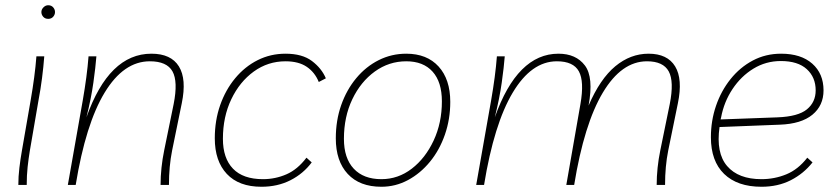

<svg xmlns="http://www.w3.org/2000/svg" viewBox="-20 -706 3204 733"><path d="M50 0Q50 -32 54 -65.5Q58 -99 64 -133L97 -323Q105 -369 110.5 -410.5Q116 -452 119 -491H149Q146 -451 140.5 -408Q135 -365 127 -323L94 -131Q89 -101 85.5 -69Q82 -37 82 0ZM164 -634Q152 -634 145 -642Q138 -650 138 -660Q138 -670 146 -678Q154 -686 164 -686Q176 -686 183 -678Q190 -670 190 -660Q190 -650 183 -642Q176 -634 164 -634Z M239 0 296 -323Q304 -369 309.5 -410.5Q315 -452 318 -491H348Q345 -451 336.5 -390.5Q328 -330 310 -258Q396 -501 558 -501Q633 -501 663 -452.5Q693 -404 674 -312L637 -131Q625 -71 625 0H593Q593 -32 596.5 -65.5Q600 -99 607 -133L643 -309Q660 -395 638.5 -433.5Q617 -472 552 -472Q452 -472 379.5 -352.5Q307 -233 269 0Z M978 7Q892 7 846 -42Q800 -91 800 -178Q800 -246 820.5 -304.5Q841 -363 878 -407.5Q915 -452 964 -476.5Q1013 -501 1070 -501Q1134 -501 1171 -473Q1208 -445 1224 -407L1197 -393Q1182 -430 1151 -451Q1120 -472 1070 -472Q1003 -472 949 -433Q895 -394 863 -327Q831 -260 831 -176Q831 -102 869.5 -62Q908 -22 984 -22Q1031 -22 1073.5 -40.5Q1116 -59 1150 -104L1170 -86Q1138 -43 1089 -18Q1040 7 978 7Z M1531 -501Q1610 -501 1654.5 -452Q1699 -403 1699 -317Q1699 -251 1678.5 -192Q1658 -133 1621.5 -88.5Q1585 -44 1537.5 -18.5Q1490 7 1436 7Q1353 7 1307.5 -42Q1262 -91 1262 -178Q1262 -246 1282.5 -304.5Q1303 -363 1340 -407.5Q1377 -452 1426 -476.5Q1475 -501 1531 -501ZM1436 -22Q1500 -22 1552 -62Q1604 -102 1635.5 -169.5Q1667 -237 1667 -319Q1667 -393 1631.5 -432.5Q1596 -472 1531 -472Q1465 -472 1411 -433Q1357 -394 1325 -327Q1293 -260 1293 -176Q1293 -102 1330.5 -62Q1368 -22 1436 -22Z M1798 0 1855 -323Q1863 -369 1868.5 -410.5Q1874 -452 1877 -491H1907Q1904 -451 1895.5 -390.5Q1887 -330 1869 -258Q1955 -501 2112 -501Q2179 -501 2213 -456Q2247 -411 2227 -303Q2271 -405 2329 -453Q2387 -501 2456 -501Q2528 -501 2557.5 -452.5Q2587 -404 2568 -312L2531 -131Q2519 -71 2519 0H2487Q2487 -32 2490.5 -65.5Q2494 -99 2501 -133L2537 -309Q2554 -395 2533 -433.5Q2512 -472 2450 -472Q2353 -472 2281.5 -352.5Q2210 -233 2172 0H2142L2196 -309Q2211 -395 2190 -433.5Q2169 -472 2106 -472Q2009 -472 1937.5 -352.5Q1866 -233 1828 0Z M2887 7Q2795 7 2744.5 -42Q2694 -91 2694 -182Q2694 -245 2713.5 -302Q2733 -359 2769 -404Q2805 -449 2854 -475Q2903 -501 2962 -501Q3038 -501 3081 -463Q3124 -425 3124 -361Q3124 -303 3081.5 -268Q3039 -233 2957 -230L2727 -221Q2713 -122 2756 -72Q2799 -22 2887 -22Q2937 -22 2982 -40.5Q3027 -59 3062 -104L3082 -86Q3048 -43 2999 -18Q2950 7 2887 7ZM2733 -258 2731 -250 2948 -258Q3027 -261 3060.5 -288.5Q3094 -316 3094 -361Q3094 -411 3060 -442Q3026 -473 2961 -473Q2904 -473 2856.5 -444Q2809 -415 2776.5 -366Q2744 -317 2733 -258Z"/></svg>

Font: Livvic Thin
Style: Italic
Weight: 250
Italic angle: -10°
Designer: Jacques Le Bailly, Baron von Fonthausen
Version: Version 1.001; ttfautohint (v1.8.2)